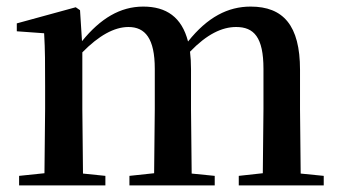

<svg xmlns="http://www.w3.org/2000/svg" viewBox="-20 -563 1034 583"><path d="M777 0H963V-29L893 -36L891 -232V-351C891 -486 840 -543 741 -543C672 -543 610 -511 551 -437C532 -511 485 -543 415 -543C345 -543 285 -507 229 -438L223 -532L210 -541L31 -492V-468L114 -462C117 -412 117 -369 117 -302V-232L115 -37L38 -29V0H300V-29L232 -36L230 -232V-404C280 -455 327 -481 370 -481C421 -481 450 -446 450 -354V-232L448 -37L373 -29V0H632V-29L562 -36L560 -232V-353C560 -372 559 -390 557 -406C608 -459 654 -481 697 -481C751 -481 780 -450 780 -354V-232L778 -37L705 -29V0Z"/></svg>

Font: Noto Serif CJK SC SemiBold
Style: Regular
Weight: 600
Designer: Ryoko NISHIZUKA 西塚涼子 (kana & ideographs); Frank Grießhammer (Latin, Greek & Cyrillic); Wenlong ZHANG 张文龙 (bopomofo); San
Foundry: Adobe
Version: Version 2.001;hotconv 1.1.0;makeotfexe 2.6.0